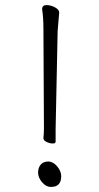

<svg xmlns="http://www.w3.org/2000/svg" viewBox="-20 -731 390 756"><path d="M146 -695Q146 -711 163 -711Q180 -711 196.5 -702Q213 -693 213 -682V-680Q212 -664 210 -645.5Q208 -627 207 -609L199 -223V-173Q199 -166 187.5 -166Q176 -166 163.5 -172Q151 -178 151 -187V-188Q153 -204 153 -227L151 -614Q151 -663 146 -693ZM181 5Q161 5 145.5 -13.5Q130 -32 130 -51.5Q130 -71 140.5 -83Q151 -95 170 -95Q189 -95 205 -76Q221 -57 221 -37Q221 5 181 5Z"/></svg>

Font: LXGW WenKai Light
Style: Regular
Weight: 300
Designer: LXGW / Fontworks Inc.
Foundry: LXGW / Fontworks Inc.
Version: Version 1.501; October 10, 2024